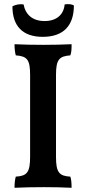

<svg xmlns="http://www.w3.org/2000/svg" viewBox="-20 -889 409 912"><path d="M183 -714C282 -714 331 -768 331 -863C322 -869 305 -871 287 -868C283 -820 249 -789 192 -789C134 -789 101 -820 92 -868C74 -871 54 -867 39 -859C39 -766 87 -714 183 -714ZM123 -533V-144C123 -70 108 -53 55 -50C51 -37 49 -17 49 3C86 1 141 0 189 0C236 0 283 1 320 3C320 -17 319 -37 314 -50C261 -53 246 -70 246 -144V-533C246 -606 261 -622 314 -626C320 -641 320 -659 320 -679C280 -677 230 -676 186 -676C142 -676 85 -677 49 -679C49 -659 51 -640 55 -626C109 -622 123 -606 123 -533Z"/></svg>

Font: Vollkorn Semibold
Style: Regular
Weight: 600
Designer: Friedrich Althausen
Foundry: Friedrich Althausen
Version: Version 4.015;PS 004.015;hotconv 1.0.88;makeotf.lib2.5.64775